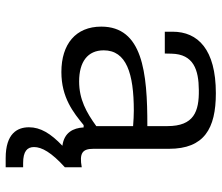

<svg xmlns="http://www.w3.org/2000/svg" viewBox="-71 -488 762 660"><g transform="rotate(90 310.0 -158.0)"><path d="M300.5 -519C149.5 -519 89 -457 89 -370.5V-343.5H164L164.5 -366.5C166 -442.5 220 -460 289.5 -460.5C363.5 -461.5 413.5 -443.5 413.5 -352.5V-283.5C227 -284 71.5 -266.5 71.5 -125C71.5 -37.5 131.5 12 227.5 12C315.5 12 366.5 -29 410 -64.5H418C420 -28.5 435.5 2.5 481 8.5C438.5 49 417.5 84 417.5 123.5C417.5 163.5 439 203.5 523.5 203.5H555V143.5H540.5C500 143.5 485.5 129.5 485.5 106C485.5 79.5 504 46 555 0V-58C507 -49.5 491.5 -59.5 491.5 -98V-358C491.5 -478.5 422.5 -519 300.5 -519ZM153 -133.5C153 -211.5 232.5 -237 360.5 -237C376 -237 394.5 -236 413.5 -234.5V-108C366.5 -74 321.5 -49 260 -49C193 -49 153 -78 153 -133.5Z"/></g></svg>

Font: Monaspace Neon Light
Style: Regular
Weight: 300
Designer: Riley Cran & the Lettermatic Team
Foundry: Lettermatic
Version: Version 1.200 (Monaspace Neon)